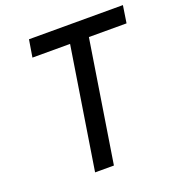

<svg xmlns="http://www.w3.org/2000/svg" viewBox="-132 -839 883 949"><g transform="rotate(-20 309.5 -365.0)"><path d="M207 0H306L407 -639H605L619 -730H125L110 -639H308Z"/></g></svg>

Font: JetBrains Mono Medium
Style: Italic
Weight: 436
Italic angle: -9°
Monospace: yes
Designer: Philipp Nurullin, Konstantin Bulenkov
Foundry: JetBrains
Version: Version 2.305